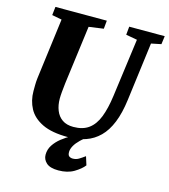

<svg xmlns="http://www.w3.org/2000/svg" viewBox="-136 -850 1037 1180"><g transform="rotate(15 382.0 -260.0)"><path d="M694.5 -677.5 646.5 -306Q635.5 -220 611 -159.5Q586.5 -99 549 -61.8Q511.5 -24.5 461.5 -7.2Q411.5 10 350 10Q247.5 10 186.8 -19.2Q126 -48.5 99.2 -98.2Q72.5 -148 72.5 -209Q72.5 -228 72.8 -248.2Q73 -268.5 75.5 -290L125.5 -677.5L63 -689.5L69 -743H396L391 -690.5L297.5 -677.5L248.5 -304Q245 -275 242.8 -249.2Q240.5 -223.5 240.5 -206Q240.5 -164.5 253.8 -131Q267 -97.5 294.8 -78.2Q322.5 -59 365.5 -59Q425.5 -59 463.2 -86.8Q501 -114.5 522.5 -169.5Q544 -224.5 555 -306L605 -677.5L533.5 -690.5L538.5 -743H764.5L757.5 -690.5ZM345.5 223Q293 223 269.2 201.5Q245.5 180 245.5 150Q245.5 116 263.8 88.2Q282 60.5 310.2 38.2Q338.5 16 369.8 -1.2Q401 -18.5 426.5 -31.5L454 -39L481.5 -28.5Q449 -8 426.5 13.8Q404 35.5 392.5 56.2Q381 77 380.5 95Q380 116 389.5 123Q399 130 413 130Q433.5 130 450.2 120Q467 110 488 94.5L505 148.5Q485 174.5 444.5 198.8Q404 223 345.5 223Z"/></g></svg>

Font: Merriweather Light 18pt Black
Style: Italic
Weight: 900
Italic angle: -7.8°
Version: Version 2.101